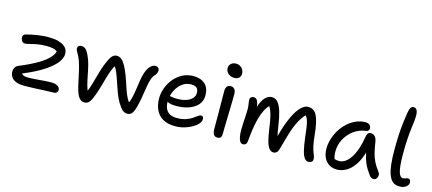

<svg xmlns="http://www.w3.org/2000/svg" viewBox="-56 -1294 4151 1843"><g transform="rotate(15 2019.5 -372.5)"><path d="M215 10Q158.4 10 126.2 -5.2Q94 -20.4 81 -44Q68 -67.6 68 -91.6Q68 -116.2 78.9 -134.5Q89.8 -152.8 114.8 -162.2Q218.6 -204.8 289.8 -246.8Q361 -288.8 397.4 -330.7Q433.8 -372.6 432.6 -412.6L454.6 -364.8Q440.6 -383.8 423.1 -394.6Q405.6 -405.4 381.9 -410.2Q358.2 -415 325.2 -415Q269.8 -415 228.7 -407.1Q187.6 -399.2 158.5 -391.2Q129.4 -383.2 110.2 -383.2Q101.6 -383.2 92.7 -390.3Q83.8 -397.4 78.3 -409.2Q72.8 -421 72.8 -433.6Q72.8 -449 79.3 -457.4Q85.8 -465.8 103.2 -470.4Q150.8 -483.6 208.6 -492.6Q266.4 -501.6 317 -501.6Q374 -501.6 412 -491.9Q450 -482.2 473 -465.9Q496 -449.6 505.5 -429Q515 -408.4 515 -386.8Q515 -357.6 495.9 -323.5Q476.8 -289.4 433.5 -251.4Q390.2 -213.4 317.9 -172.4Q245.6 -131.4 139 -89.2L157.4 -111.2Q166 -89 182.7 -82.5Q199.4 -76 229 -76Q264.6 -76 303.1 -79.2Q341.6 -82.4 382 -85.6Q422.4 -88.8 461.4 -88.8Q499 -88.8 521.5 -73.8Q544 -58.8 544 -36Q544 -21 533.4 -10.5Q522.8 0 502.4 0Q464 0 414.2 2.5Q364.4 5 312.9 7.5Q261.4 10 215 10Z M809 15Q780 15 757.7 -13.6Q735.4 -42.2 717.6 -114Q704.8 -166.4 693.2 -223.9Q681.6 -281.4 665.6 -334.9Q649.6 -388.4 624 -429Q609.4 -452.6 609.3 -468.5Q609.2 -484.4 619.4 -493.1Q629.6 -501.8 647.2 -501.8Q667.4 -501.8 684.7 -489.4Q702 -477 722.4 -434.6Q742.6 -394.8 754.6 -346.8Q766.6 -298.8 776 -249Q785.4 -199.2 797 -154.1Q808.6 -109 827.2 -75L798.4 -72.4Q813.6 -95.8 826.3 -132.3Q839 -168.8 850.6 -211.9Q862.2 -255 874.5 -297.5Q886.8 -340 900.2 -375.2Q925 -440.4 946.7 -469.6Q968.4 -498.8 998 -498.8Q1025.4 -498.8 1046.4 -481.7Q1067.4 -464.6 1086.8 -429.3Q1106.2 -394 1128 -337.8Q1140.4 -306.2 1151.9 -269.7Q1163.4 -233.2 1176.2 -197.8Q1189 -162.4 1204.2 -132.2Q1219.4 -102 1239 -82.4L1218.2 -76.8Q1235.6 -109.6 1245.2 -151Q1254.8 -192.4 1261 -236.5Q1267.2 -280.6 1273.8 -323.9Q1280.4 -367.2 1292.4 -404.8Q1301.8 -433.2 1315.2 -454.5Q1328.6 -475.8 1346.4 -488.3Q1364.2 -500.8 1384 -500.8Q1394.4 -500.8 1402.9 -496.3Q1411.4 -491.8 1416.3 -483.5Q1421.2 -475.2 1421.2 -464Q1421.2 -448 1413.7 -433.8Q1406.2 -419.6 1394.4 -407.4Q1379.6 -391.6 1370.2 -363.5Q1360.8 -335.4 1354.4 -300.4Q1348 -265.4 1342.6 -228.3Q1337.2 -191.2 1331.2 -159Q1318.2 -88.2 1305.1 -51.1Q1292 -14 1276 -0.5Q1260 13 1238 13Q1210.6 13 1190.2 -4.4Q1169.8 -21.8 1140.2 -69.2Q1117.8 -107.6 1100 -155.6Q1082.2 -203.6 1066.1 -252.7Q1050 -301.8 1033.6 -342.5Q1017.2 -383.2 996 -406.2L1015 -411.4Q996 -387.4 981 -348.6Q966 -309.8 952.5 -261.6Q939 -213.4 924 -161.6Q909 -109.8 889 -60.8Q877.8 -32 866.4 -15.3Q855 1.4 841.6 8.2Q828.2 15 809 15Z M1711.6 10Q1636.4 10 1588.7 -18.5Q1541 -47 1518.3 -96.5Q1495.6 -146 1495.6 -210Q1495.6 -261 1514.2 -312.5Q1532.8 -364 1567.8 -406.5Q1602.8 -449 1651.8 -475Q1700.8 -501 1761.6 -501Q1832.4 -501 1875.3 -463.2Q1918.2 -425.4 1918.2 -349Q1918.2 -295.2 1885.5 -257.6Q1852.8 -220 1797 -200.2Q1741.2 -180.4 1671.2 -180.4Q1611.2 -180.4 1587.1 -196.6Q1563 -212.8 1563 -232.8Q1563 -244.6 1568.8 -250.5Q1574.6 -256.4 1589 -256.4Q1600 -256.4 1616.5 -252.7Q1633 -249 1664.2 -249Q1713.8 -249 1751.6 -261.7Q1789.4 -274.4 1811.1 -297.4Q1832.8 -320.4 1832.8 -350Q1832.8 -384 1816.1 -401Q1799.4 -418 1759.8 -418Q1708.8 -418 1668.9 -387Q1629 -356 1606 -305.8Q1583 -255.6 1583 -198.2Q1583 -162.4 1594.9 -133.5Q1606.8 -104.6 1634 -87.5Q1661.2 -70.4 1706.6 -70.4Q1760.8 -70.4 1797.2 -83.2Q1833.6 -96 1857.8 -112.3Q1882 -128.6 1898.5 -141.4Q1915 -154.2 1929.4 -154.2Q1942.6 -154.2 1947.9 -145.9Q1953.2 -137.6 1953.2 -120.2Q1953.2 -100.2 1933.6 -77.4Q1914 -54.6 1880.2 -35Q1846.4 -15.4 1803.1 -2.7Q1759.8 10 1711.6 10Z M2132.8 10.8Q2115.6 10.8 2104.7 2.7Q2093.8 -5.4 2088.6 -22Q2083.4 -38.6 2083.4 -62Q2083.4 -140.4 2083.2 -195.1Q2083 -249.8 2082.5 -290.3Q2082 -330.8 2081.8 -365.8Q2081.6 -400.8 2081.6 -440.4Q2081.6 -458 2086.7 -471.2Q2091.8 -484.4 2103 -492.3Q2114.2 -500.2 2131.2 -500.2Q2152.8 -500.2 2167.2 -484.9Q2181.6 -469.6 2182.6 -439Q2182.6 -416.8 2182 -376.5Q2181.4 -336.2 2179.9 -287Q2178.4 -237.8 2177.3 -188.5Q2176.2 -139.2 2175.2 -98Q2174.2 -56.8 2174.2 -32.6Q2174.2 -13.8 2164.2 -1.5Q2154.2 10.8 2132.8 10.8ZM2141.8 -585.2Q2105 -585.2 2080.3 -606.9Q2055.6 -628.6 2055.6 -659.8Q2055.6 -687.2 2074.9 -704.7Q2094.2 -722.2 2123.8 -722.2Q2149.4 -722.2 2167.6 -710.2Q2185.8 -698.2 2195.2 -679.6Q2204.6 -661 2204.6 -641.2Q2204.6 -622 2190.1 -603.6Q2175.6 -585.2 2141.8 -585.2Z M2387 9Q2367.2 9 2355.8 -9.6Q2344.4 -28.2 2339.8 -57.7Q2335.2 -87.2 2335.2 -119.6Q2335.2 -153.4 2337.2 -188.5Q2339.2 -223.6 2341.6 -258.7Q2344 -293.8 2344 -326.6Q2344 -354 2339.5 -377.4Q2335 -400.8 2335 -423.6Q2335 -436.4 2344.7 -445.7Q2354.4 -455 2370.6 -455Q2390.8 -455 2402.1 -440.9Q2413.4 -426.8 2418.7 -401.2Q2424 -375.6 2424.4 -340.4L2408.2 -322.4Q2424 -385 2443.7 -424Q2463.4 -463 2488.2 -481.7Q2513 -500.4 2541.4 -500.4Q2577.4 -500.4 2601.8 -470Q2626.2 -439.6 2642.3 -384.4Q2658.4 -329.2 2669.2 -254Q2678.6 -189 2687 -156.1Q2695.4 -123.2 2704.6 -103.6L2677.2 -109.2Q2703.6 -224.8 2739.2 -312.9Q2774.8 -401 2816.4 -450.7Q2858 -500.4 2900.2 -500.4Q2961.6 -500.4 2989.4 -440.9Q3017.2 -381.4 3029 -258.2Q3035.2 -190.6 3044 -152.2Q3052.8 -113.8 3060.8 -93.5Q3068.8 -73.2 3074.1 -59.7Q3079.4 -46.2 3079.4 -27.4Q3079.4 -8.4 3066.7 0.3Q3054 9 3035.2 9Q3013.6 9 2996.8 -13.3Q2980 -35.6 2968.3 -83.5Q2956.6 -131.4 2947.4 -206.8Q2940.2 -269.2 2934.7 -306.8Q2929.2 -344.4 2922.6 -366Q2916 -387.6 2908.1 -400.6Q2900.2 -413.6 2888.2 -425.8L2909.6 -429.4Q2866.4 -388 2836.9 -330.4Q2807.4 -272.8 2785.1 -199Q2762.8 -125.2 2738.6 -35.8Q2733.2 -14 2719.6 -2.5Q2706 9 2689.2 9Q2663.4 9 2645.2 -14.8Q2627 -38.6 2615.2 -83Q2603.4 -127.4 2594.6 -188.8Q2587.6 -238.6 2580.8 -276.7Q2574 -314.8 2565.7 -343.6Q2557.4 -372.4 2546.5 -392.9Q2535.6 -413.4 2520.2 -427.8L2546.8 -420.8Q2517.2 -396 2495.8 -353.7Q2474.4 -311.4 2460.7 -258.4Q2447 -205.4 2439 -149.1Q2431 -92.8 2426.4 -39.2Q2424.4 -12.2 2413.4 -1.6Q2402.4 9 2387 9Z M3320.2 10Q3275 10 3241.6 -11Q3208.2 -32 3190 -70.1Q3171.8 -108.2 3171.8 -159Q3171.8 -207 3186.9 -255.9Q3202 -304.8 3229 -348.7Q3256 -392.6 3293.6 -426.8Q3331.2 -461 3376.2 -480.7Q3421.2 -500.4 3471.8 -500.4Q3494.6 -500.4 3510 -488.1Q3525.4 -475.8 3525.4 -452Q3525.4 -439.8 3517.9 -431.5Q3510.4 -423.2 3495 -421Q3425 -412.4 3372.6 -372.2Q3320.2 -332 3291.1 -274.9Q3262 -217.8 3262 -155.8Q3262 -127.4 3266.8 -103.9Q3271.6 -80.4 3288.6 -43.4L3237 -111.8Q3259.6 -89.2 3275.4 -82Q3291.2 -74.8 3318.4 -74.8Q3382.2 -74.8 3432.6 -150.7Q3483 -226.6 3506.4 -372Q3509.6 -390.8 3519.7 -401.6Q3529.8 -412.4 3546.8 -412.4Q3571.4 -412.4 3588 -393.7Q3604.6 -375 3608.8 -344.8Q3617.6 -287.4 3628.3 -241.6Q3639 -195.8 3659.1 -155.2Q3679.2 -114.6 3713.4 -70.2Q3722 -59.8 3722.9 -46.7Q3723.8 -33.6 3719.3 -21.2Q3714.8 -8.8 3705.5 -0.9Q3696.2 7 3683.2 7Q3669 7 3660.2 1.2Q3651.4 -4.6 3643.4 -14.4Q3623.8 -40.6 3606.8 -67.5Q3589.8 -94.4 3576 -128.9Q3562.2 -163.4 3552.3 -210.6Q3542.4 -257.8 3537.8 -323.4L3570.6 -323.8Q3553.4 -201.2 3513 -127.6Q3472.6 -54 3421.8 -22Q3371 10 3320.2 10Z M3946.6 11Q3923.6 11 3902.4 4.6Q3881.2 -1.8 3863.6 -20.7Q3846 -39.6 3832.8 -75.6Q3819.6 -111.6 3812.4 -170.6Q3805.2 -229.6 3805.2 -317Q3805.2 -401.2 3808.7 -465.7Q3812.2 -530.2 3818.8 -584.6Q3825.4 -639 3833.8 -692Q3840.6 -730 3851 -745Q3861.4 -760 3878.2 -760Q3898.4 -760 3910.1 -742.8Q3921.8 -725.6 3921.8 -685.8Q3921.8 -658 3917.9 -625.1Q3914 -592.2 3908.4 -548.3Q3902.8 -504.4 3898.9 -443.5Q3895 -382.6 3895 -297Q3895 -231.8 3899.5 -188.6Q3904 -145.4 3911.6 -120.4Q3919.2 -95.4 3929.9 -84.8Q3940.6 -74.2 3952.2 -74.2Q3966.2 -74.2 3974 -77.1Q3981.8 -80 3987.4 -82.5Q3993 -85 4000.2 -85Q4017.8 -85 4024.1 -75.2Q4030.4 -65.4 4030.4 -50.8Q4030.4 -33 4018.4 -18.7Q4006.4 -4.4 3987.4 3.3Q3968.4 11 3946.6 11Z"/></g></svg>

Font: Shantell Sans Light
Style: Regular
Weight: 300
Designer: Stephen Nixon, Anya Danilova, Shantell Martin
Foundry: Arrow Type
Version: Version 1.011;[c5ecc13dd]